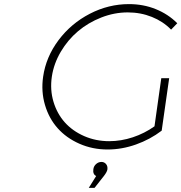

<svg xmlns="http://www.w3.org/2000/svg" viewBox="-20 -720 875 926"><path d="M188 -350.1Q201.7 -445.3 262.2 -526.1Q322.8 -606.9 413.1 -653.6Q503.4 -700.2 602.1 -700.2Q671.4 -700.2 731.2 -676Q791 -651.9 835 -607.9L805.2 -577.1Q766.6 -616.7 712.4 -638.4Q658.2 -660.2 596.2 -660.2Q531.2 -660.2 468.3 -635.5Q405.3 -610.8 356.2 -569.3Q307.1 -527.8 273.2 -470.5Q239.3 -413.1 230 -350.1Q220.7 -286.6 238 -229Q255.4 -171.4 292.5 -129.9Q329.6 -88.4 385.7 -63.7Q441.9 -39.1 506.8 -39.1Q564 -39.1 620.6 -57.9Q677.2 -76.7 725.1 -110.8L757.8 -342.8H795.9L759.8 -89.8Q704.1 -47.4 636 -23.2Q567.9 1 499 1Q425.8 1 362.8 -26.9Q299.8 -54.7 258.1 -101.6Q216.3 -148.4 197 -213.6Q177.7 -278.8 188 -350.1ZM408.2 186 443.8 128.9Q426.8 120.6 430.2 96.2Q432.1 81.1 443.6 71Q455.1 61 469.2 61Q482.9 61 491.5 71.3Q500 81.5 498 97.2Q496.1 109.4 481 128.9L436 186Z"/></svg>

Font: Trueno UltraLight
Style: Italic
Weight: 250
Designer: Julieta Ulanovsky
Foundry: Julieta Ulanovsky
Version: Version 3.001b | FøM Fix